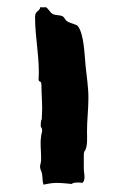

<svg xmlns="http://www.w3.org/2000/svg" viewBox="-20 -502 339 527"><path d="M85.9 -282.2C88.9 -274.4 93.8 -283.2 93.8 -265.6C93.8 -246.1 95.7 -224.6 95.7 -204.1C95.7 -195.3 94.7 -185.5 94.7 -174.8C91.8 -171.9 91.8 -160.2 91.8 -156.2C91.8 -152.3 95.7 -151.4 95.7 -144.5C95.7 -137.7 92.8 -133.8 92.8 -127C89.8 -108.4 92.8 -89.8 92.8 -71.3C92.8 -64.5 93.8 -61.5 89.8 -45.9C89.8 -42 90.8 -39.1 91.8 -35.2C98.6 -23.4 94.7 -7.8 99.6 4.9C112.3 2 124 0 135.7 0C150.4 0 164.1 2 176.8 2.9C179.7 0 185.5 -1 193.4 -1C197.3 -1 202.1 -1 206.1 0C210 -2.9 211.9 -8.8 211.9 -15.6C211.9 -24.4 210 -32.2 210 -40V-71.3C210 -78.1 210 -82 210.9 -85C221.7 -97.7 218.8 -126 218.8 -141.6C218.8 -171.9 222.7 -203.1 222.7 -233.4C222.7 -263.7 217.8 -292 214.8 -322.3C211.9 -351.6 210.9 -406.2 194.3 -429.7C189.5 -436.5 166 -438.5 160.2 -447.3C157.2 -451.2 155.3 -456.1 150.4 -458C142.6 -460.9 132.8 -460 126 -462.9C117.2 -466.8 114.3 -477.5 105.5 -482.4C100.6 -481.4 95.7 -481.4 90.8 -482.4C87.9 -468.8 76.2 -473.6 76.2 -455.1C76.2 -396.5 89.8 -339.8 85.9 -282.2Z"/></svg>

Font: Caesar Dressing Cyrillic
Style: Regular
Weight: 400
Designer: Dathan Boardman
Foundry: Open Window
Version: Version 1.00;July 2, 2020;FontCreator 13.0.0.2642 64-bit